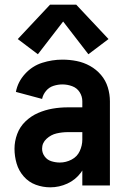

<svg xmlns="http://www.w3.org/2000/svg" viewBox="-20 -793 540 821"><path d="M142 -561 56 -626 194 -773H306L444 -626L358 -561L250 -701ZM195 8Q163 8 133 -3Q103 -14 81.5 -38.5Q60 -63 51 -94Q42 -125 42 -157Q42 -189 53.5 -220Q65 -251 89 -274Q113 -297 143 -310Q173 -323 205 -328.5Q237 -334 270 -334H332V-360Q332 -381 320.5 -399Q309 -417 288.5 -424.5Q268 -432 247 -432Q228 -432 209 -426Q190 -420 177 -404.5Q164 -389 160 -370L48 -400Q56 -443 87 -477Q118 -511 160.5 -524.5Q203 -538 247 -538Q278 -538 308 -532Q338 -526 365 -511Q392 -496 412 -472.5Q432 -449 441 -419.5Q450 -390 450 -360V0H332V-64L326 -55Q303 -24 268 -8Q233 8 195 8ZM236 -98Q262 -98 286 -110.5Q310 -123 321 -147Q332 -171 332 -196V-228H270Q246 -228 222 -222.5Q198 -217 179 -199.5Q160 -182 160 -157Q160 -139 171 -124Q182 -109 200 -103.5Q218 -98 236 -98Z"/></svg>

Font: Iosevka SS01
Style: Bold
Weight: 700
Monospace: yes
Designer: Belleve Invis
Foundry: Belleve Invis
Version: 2.3.3; ttfautohint (v1.8.3)